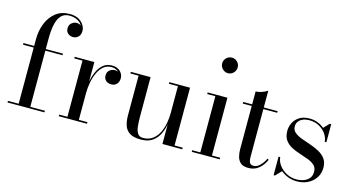

<svg xmlns="http://www.w3.org/2000/svg" viewBox="-82 -1093 2649 1436"><g transform="rotate(15 1242.5 -375.0)"><path d="M113 0V-511.5Q113 -577 135.2 -633.8Q157.5 -690.5 201.2 -725.2Q245 -760 310 -760Q350.5 -760 377.8 -745Q405 -730 419 -707.2Q433 -684.5 433 -661Q433 -630.5 415.8 -614.8Q398.5 -599 375.5 -599Q363 -599 350.2 -604.2Q337.5 -609.5 328.8 -621.5Q320 -633.5 320 -653.5Q320 -680 338.5 -694.5Q357 -709 375.5 -709Q389 -709 402 -703.2Q415 -697.5 423.5 -686.8Q432 -676 432 -661H420.5Q420.5 -683.5 407 -703.2Q393.5 -723 368.8 -735.2Q344 -747.5 310 -747.5Q270 -747.5 246.5 -722Q223 -696.5 213 -650Q203 -603.5 203 -540V0ZM30 0V-12.5H316V0ZM30 -447.5V-460H336V-447.5Z M571.5 -218Q571.5 -263 579 -307.5Q586.5 -352 603.5 -388.8Q620.5 -425.5 647.8 -447.5Q675 -469.5 713.5 -469.5Q741.5 -469.5 761.2 -458.8Q781 -448 791.2 -430.5Q801.5 -413 801.5 -392.5Q801.5 -367 786.2 -349.2Q771 -331.5 744 -331.5Q717 -331.5 701.2 -346.5Q685.5 -361.5 685.5 -384Q685.5 -413 704 -427.2Q722.5 -441.5 744 -441.5Q760 -441.5 773 -435Q786 -428.5 793.5 -417.2Q801 -406 801 -392.5H788.5Q788.5 -410.5 778.8 -425Q769 -439.5 751.8 -448.2Q734.5 -457 712.5 -457Q678.5 -457 653.2 -436.5Q628 -416 611.8 -381.2Q595.5 -346.5 587.2 -304.2Q579 -262 579 -218ZM579 -460V-12.5H645.5V0H427V-12.5H490.5V-447.5H427V-460Z M1064.5 10Q1006.5 10 976.5 -9.8Q946.5 -29.5 935.8 -63.5Q925 -97.5 925 -141V-447.5H861.5V-460H1014.5V-154Q1014.5 -112 1018.2 -78.5Q1022 -45 1035.2 -25.5Q1048.5 -6 1076 -6Q1121.5 -6 1151.8 -29.2Q1182 -52.5 1199 -88.5Q1216 -124.5 1222.8 -164Q1229.5 -203.5 1229.5 -236L1237.5 -239.5Q1237.5 -205.5 1231.2 -162.8Q1225 -120 1207.5 -80.8Q1190 -41.5 1155.5 -15.8Q1121 10 1064.5 10ZM1229.5 0V-447.5H1159.5V-460H1320V-12.5H1383V0Z M1565 -638Q1540.5 -638 1522.8 -656Q1505 -674 1505 -698.5Q1505 -723.5 1522.8 -741Q1540.5 -758.5 1565 -758.5Q1590 -758.5 1607.5 -741Q1625 -723.5 1625 -698.5Q1625 -674 1607.5 -656Q1590 -638 1565 -638ZM1609.5 -460V-12.5H1673V0H1456.5V-12.5H1519.5V-447.5H1456.5V-460Z M1895.5 7Q1854.5 7 1834.5 -11.2Q1814.5 -29.5 1807.8 -56.8Q1801 -84 1801 -111.5V-560Q1823.5 -560 1849.8 -569.5Q1876 -579 1891 -590V-81.5Q1891 -44 1900 -31.2Q1909 -18.5 1929.5 -18.5Q1955.5 -18.5 1979.2 -42.5Q2003 -66.5 2017 -97.5L2027.5 -91Q2008.5 -47.5 1975.5 -20.2Q1942.5 7 1895.5 7ZM1731.5 -447.5V-460H1998V-447.5Z M2093 10V-133.5H2105.5Q2109 -98 2132 -68.5Q2155 -39 2189.8 -21.2Q2224.5 -3.5 2264.5 -3.5Q2293 -3.5 2319.5 -12.5Q2346 -21.5 2362.5 -41.2Q2379 -61 2379 -92.5Q2379 -124 2359.2 -142.2Q2339.5 -160.5 2308.5 -172.2Q2277.5 -184 2242.5 -195Q2207.5 -206 2176.5 -222Q2145.5 -238 2125.8 -265.2Q2106 -292.5 2106 -337.5Q2106 -369.5 2120.8 -399.5Q2135.5 -429.5 2166 -449.2Q2196.5 -469 2244 -469Q2279 -469 2308 -457.5Q2337 -446 2358.5 -427.5L2399 -469.5H2410.5V-330H2397.5Q2396 -360.5 2376.2 -389.5Q2356.5 -418.5 2322.5 -437.2Q2288.5 -456 2245 -456Q2219 -456 2197.8 -447.5Q2176.5 -439 2164 -423Q2151.5 -407 2151.5 -384Q2151.5 -355.5 2172 -338Q2192.5 -320.5 2225.5 -308Q2258.5 -295.5 2295 -283.5Q2331.5 -271.5 2364.2 -254.2Q2397 -237 2417.8 -209.8Q2438.5 -182.5 2438.5 -140Q2438.5 -95.5 2416.5 -61.8Q2394.5 -28 2356.8 -9Q2319 10 2271.5 10Q2235.5 10 2203.5 -2.2Q2171.5 -14.5 2147 -35.5L2103.5 10Z"/></g></svg>

Font: Bodoni Moda 18pt
Style: Regular
Weight: 400
Designer: Owen Earl
Foundry: indestructible type
Version: Version 2.005